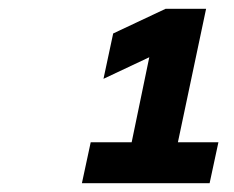

<svg xmlns="http://www.w3.org/2000/svg" viewBox="-20 -710 531 436"><path d="M166 -294H456L476 -387H384L448 -690H356L237 -634L215 -531L319 -580L279 -387H186Z"/></svg>

Font: LT Wave Text Bold Italic
Style: Regular
Weight: 700
Designer: Daniel Lyons
Version: Version 2.5 (Glyphs App)